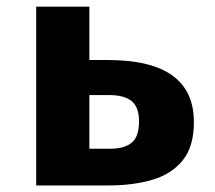

<svg xmlns="http://www.w3.org/2000/svg" viewBox="-20 -565 655 585"><path d="M252.3 -544.6V-382.1H309.2Q570.8 -382.1 570.8 -192.8Q570.8 -118.5 536.7 -76.4Q502.6 -34.4 444.1 -17.2Q385.6 0 312.3 0H90.3V-544.6ZM310.8 -275.4H252.3V-111.8H316.4Q358.5 -111.8 381 -130Q403.6 -148.2 403.6 -195.4Q403.6 -237.9 381.5 -256.7Q359.5 -275.4 310.8 -275.4Z"/></svg>

Font: FiraCode Nerd Font Mono
Style: Bold
Weight: 700
Monospace: yes
Designer: Carrois Corporate, Edenspiekermann AG, Nikita Prokopov
Foundry: Carrois Corporate, Edenspiekermann AG, Nikita Prokopov
Version: Version 6.002;Nerd Fonts 3.3.0